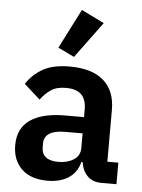

<svg xmlns="http://www.w3.org/2000/svg" viewBox="-56 -849 671 906"><g transform="rotate(5 279.5 -396.5)"><path d="M458 0Q416 0 391.5 -24.5Q367 -49 361 -90H355Q342 -39 302 -13.5Q262 12 203 12Q123 12 80 -30Q37 -72 37 -142Q37 -223 95 -262.5Q153 -302 260 -302H349V-340Q349 -384 326 -408Q303 -432 252 -432Q207 -432 179.5 -412.5Q152 -393 133 -366L57 -434Q86 -479 134 -506.5Q182 -534 261 -534Q367 -534 422 -486Q477 -438 477 -348V-102H529V0ZM246 -81Q289 -81 319 -100Q349 -119 349 -156V-225H267Q167 -225 167 -161V-144Q167 -112 187.5 -96.5Q208 -81 246 -81ZM277 -581 200 -618 295 -805 403 -752Z"/></g></svg>

Font: IBM Plex Arabic SemiBold
Style: Regular
Weight: 600
Designer: Mike Abbink, Paul van der Laan, Pieter van Rosmalen, Wael Morcos, Khajak Apelian
Foundry: Bold Monday
Version: Version 1.0